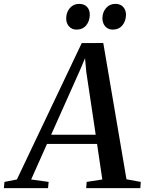

<svg xmlns="http://www.w3.org/2000/svg" viewBox="-89 -969 748 989"><path d="M-69 0 -66 -32 -2 -44.5 332 -747 443 -747.5 562.5 -45.5 636 -32 634 0H355L357.5 -32L438 -44.5L411 -227.5H153L71.5 -44.5L161.5 -32L158.5 0ZM174.5 -275H404L355.5 -598.5L349 -669L323 -607.5ZM304.5 -816.5Q281.5 -816.5 266.5 -833Q251.5 -849.5 252 -875.5Q252.5 -906.5 271 -927.8Q289.5 -949 318.5 -949Q346 -949 360 -932.8Q374 -916.5 373.5 -893Q373 -860 354.8 -838.2Q336.5 -816.5 304.5 -816.5ZM491 -816.5Q468 -816.5 453.2 -833Q438.5 -849.5 438.5 -875.5Q439 -906.5 457.5 -927.8Q476 -949 505 -949Q532 -949 546 -932.8Q560 -916.5 560 -893Q559.5 -860 541.2 -838.2Q523 -816.5 491 -816.5Z"/></svg>

Font: Merriweather 72pt Medium
Style: Italic
Weight: 500
Italic angle: -7.8°
Version: Version 2.101